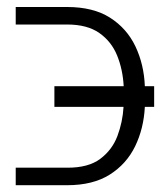

<svg xmlns="http://www.w3.org/2000/svg" viewBox="-20 -543 467 557"><path d="M25.6 -56.5H174.7Q235.8 -56.1 270.6 -82Q305.4 -108 320.7 -148.6Q335.9 -189.3 338.4 -233H137.8V-293H338.8Q336.3 -341.3 319.8 -381.9Q303.3 -422.6 268.1 -447.3Q233 -471.9 174.7 -471.9H25.6V-522.7H174.7Q250.4 -522.7 299.2 -491.7Q348 -460.6 372.9 -408.4Q397.7 -356.2 400.2 -293H427.2V-233H400.2Q397 -170.1 372 -118.6Q346.9 -67.1 298.3 -36.4Q249.6 -5.7 174.7 -5.7H25.6Z"/></svg>

Font: Inter UI Extra Light
Style: Regular
Weight: 200
Designer: Rasmus Andersson
Foundry: rsms
Version: 3.2;8d6f07862